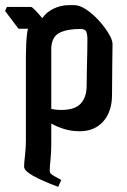

<svg xmlns="http://www.w3.org/2000/svg" viewBox="-37 -521 497 749"><path d="M274 -9Q241 -9 212.5 -18Q184 -27 163 -39V39Q163 75 160 102.5Q157 130 157 144Q157 154 164.5 159.5Q172 165 202 181L190 208Q126 184 91.5 164.5Q57 145 57 129Q57 115 60.5 85.5Q64 56 64 28V-306Q64 -325 65.5 -356Q67 -387 72 -409H35L-17 -478L-10 -494H84Q88 -494 101 -480.5Q114 -467 128 -450Q143 -473 171.5 -487Q200 -501 233 -501H252Q274 -501 300 -483.5Q326 -466 349 -440.5Q372 -415 387 -390Q402 -365 402 -349Q402 -321 401 -270.5Q400 -220 400 -151Q400 -86 366 -47.5Q332 -9 274 -9ZM276 -408Q226 -408 196 -393.5Q166 -379 163 -335Q163 -324 163 -316V-96Q181 -92 201 -92Q255 -92 278 -117Q301 -142 301 -187Q301 -219 302 -254Q303 -289 303.5 -320Q304 -351 304 -371Q304 -385 300 -396.5Q296 -408 276 -408Z"/></svg>

Font: Jaini
Style: Regular
Weight: 400
Designer: Maithili Shingre, Girish Dalvi (Devanagari), Taresh Vohra (Latin)
Foundry: Ek Type
Version: Version 2.000; ttfautohint (v1.8.4.7-5d5b)